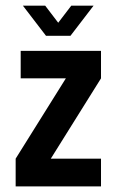

<svg xmlns="http://www.w3.org/2000/svg" viewBox="-20 -663 415 683"><path d="M61.4 -642.9H140.7L187.1 -582.1L233.6 -642.9H312.9L230.7 -535.7H143.6ZM53.6 -482.1H339.3V-384.3L160.7 -98.6H339.3V0H35.7V-98.6L214.3 -384.3H53.6Z"/></svg>

Font: Aire Exterior
Style: Regular
Weight: 400
Width: 4
Designer: Jayvee Enaguas (HarvettFox96)
Version: 20190503.02